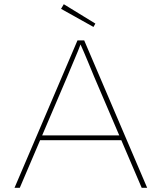

<svg xmlns="http://www.w3.org/2000/svg" viewBox="-20 -892 768 912"><path d="M49 0 348 -700H380L679 0H653L427 -528Q423 -538 415.5 -556Q408 -574 398.5 -597Q389 -620 378.5 -644.5Q368 -669 358 -691L366 -690Q360 -673 350.5 -650Q341 -627 331 -603.5Q321 -580 312.5 -559.5Q304 -539 299 -527L74 0ZM158 -226 168 -249H563L572 -226ZM424 -764 270 -850 283 -872 433 -780Z"/></svg>

Font: Lexend Exa Thin
Style: Regular
Weight: 250
Designer: Bonnie Shaver-Troup, Thomas Jockin
Foundry: Lexend
Version: Version 1.007